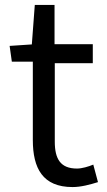

<svg xmlns="http://www.w3.org/2000/svg" viewBox="-20 -717 435 778"><path d="M28 -467H113V-150C113 -35 153 41 274 41C308 41 345 31 377 21L358 -50C339 -42 312 -34 292 -34C225 -34 202 -73 202 -143V-461H356V-538H201V-697H121L109 -537L19 -531Z"/></svg>

Font: GenEiGothic-pro-Regular
Style: Regular
Weight: 400
Designer: Ryoko NISHIZUKA (kana & ideographs); Paul D. Hunt (Latin, Greek & Cyrillic); Wenlong ZHANG (bopomofo); Sandoll Communica
Foundry: Adobe Systems Incorporated; o_tamon
Version: Version 1.000.140830